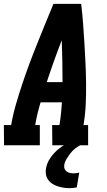

<svg xmlns="http://www.w3.org/2000/svg" viewBox="-35 -755 555 998"><path d="M-14 0 -15 -105H23Q32 -158 47.5 -211.5Q63 -265 80.5 -317.5Q98 -370 117.5 -422.5Q137 -475 158 -527Q179 -579 200 -631Q221 -683 243 -735H387Q393 -683 397 -631Q401 -579 404 -527Q407 -475 409.5 -422.5Q412 -370 412.5 -317.5Q413 -265 410.5 -211.5Q408 -158 399 -105H423V0H237L236 -105H274Q279 -135 282 -164Q285 -193 287 -223H176Q167 -194 160 -164.5Q153 -135 148 -105H172V0ZM208 -328H290Q290 -383 289 -437.5Q288 -492 286 -546Q265 -492 245.5 -437.5Q226 -383 208 -328ZM326 223Q310 223 294.5 220.5Q279 218 264 213Q249 208 236.5 200Q224 192 215.5 180Q207 168 204 152.5Q201 137 204 121Q209 91 228 64Q247 37 272.5 17Q298 -3 327.5 -15.5Q357 -28 387 -34L382 0Q366 8 353 19Q340 30 329.5 44Q319 58 310 73Q301 88 299 103Q297 113 300.5 122Q304 131 311.5 136.5Q319 142 328.5 144Q338 146 348 146Q356 146 363 145Q370 144 377 142L364 219Q355 221 345.5 222Q336 223 326 223Z"/></svg>

Font: Iosevka Curly Slab Extrabold
Style: Italic
Weight: 800
Italic angle: -9°
Monospace: yes
Designer: Belleve Invis
Foundry: Belleve Invis
Version: Version 22.1.2; ttfautohint (v1.8.4)